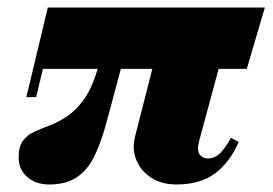

<svg xmlns="http://www.w3.org/2000/svg" viewBox="-20 -480 724 510"><path d="M50 -222 107 -460H683.5L635.5 -297H94L76 -222ZM110.5 10Q74.5 10 52 -10.2Q29.5 -30.5 29.5 -60.5Q29.5 -90 40.5 -105.5Q51.5 -121 70 -129.5Q88.5 -138 111.2 -146.5Q134 -155 157.5 -170.5Q181 -186 202.2 -215Q223.5 -244 238.5 -294L285 -450H342L286.5 -243Q272 -187.5 259 -141.2Q246 -95 228.5 -61Q211 -27 183 -8.5Q155 10 110.5 10ZM449 10Q409 10 381.2 -8.2Q353.5 -26.5 342 -55.2Q330.5 -84 338.5 -116.5L416 -420H594L509.5 -107.5Q502 -80 510.5 -69.5Q519 -59 532 -59Q550.5 -59 565 -73.5Q579.5 -88 593.5 -114L614 -103Q591.5 -50.5 552.2 -20.2Q513 10 449 10Z"/></svg>

Font: Bodoni Moda 9pt ExtraBold
Style: Italic
Weight: 800
Italic angle: -13°
Designer: Owen Earl
Foundry: indestructible type
Version: Version 2.004